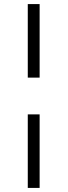

<svg xmlns="http://www.w3.org/2000/svg" viewBox="-20 -770 331 940"><path d="M116 -390H174V-750H116ZM116 150H174V-210H116Z"/></svg>

Font: Orkney
Style: Regular
Weight: 400
Designer: Samuel Oakes and Alfredo Marco Pradil
Foundry: Alfredo Marco Pradil
Version: 1.0; ttfautohint (v1.5)